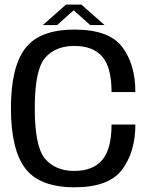

<svg xmlns="http://www.w3.org/2000/svg" viewBox="-20 -809 664 834"><path d="M304 4.5Q454 4.5 511 -73Q568 -150.5 568 -268H464.5Q464.5 -161 423.8 -113.8Q383 -66.5 303 -66.5Q221.5 -66.5 176.2 -118.8Q131 -171 131 -339Q131 -506 176 -557.8Q221 -609.5 303 -609.5Q383 -609.5 423.8 -563.5Q464.5 -517.5 464.5 -409H568Q568 -529 511 -604.8Q454 -680.5 303.5 -680.5Q152.5 -680.5 90 -599.5Q27.5 -518.5 27.5 -339Q27.5 -159 90 -77.2Q152.5 4.5 304 4.5ZM166 -700H228L300 -764.5L372 -700H434.5L333.5 -789H266.5Z"/></svg>

Font: Anybody UltraCondensed Thin
Style: Regular
Weight: 400
Version: Version 1.111